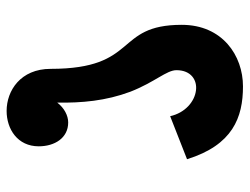

<svg xmlns="http://www.w3.org/2000/svg" viewBox="-107 -617 754 580"><g transform="rotate(90 270.0 -327.0)"><path d="M315 30C370 30 422 -3 422 -67C422 -115 397 -156 350 -156C329 -156 306 -144 290 -123C291 -197 285 -269 257 -344C228 -418 192 -453 192 -483C192 -528 223 -546 253 -542C287 -538 321 -509 331 -464L461 -515C418 -653 335 -684 241 -684C148 -684 55 -622 55 -499C55 -294 188 -371 188 -103C188 -12 254 30 315 30Z"/></g></svg>

Font: Noto Sans Arabic SemCond Blk
Style: Regular
Weight: 900
Width: 4
Designer: Monotype Design Team, Nadine Chahine, Nizar Qandah and Khaled Hosny
Foundry: Monotype Imaging Inc.
Version: Version 2.012